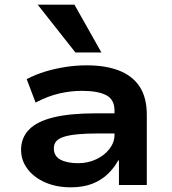

<svg xmlns="http://www.w3.org/2000/svg" viewBox="-20 -790 736 820"><path d="M282 10Q221 10 173 -11Q125 -32 97.5 -68.5Q70 -105 70 -150Q70 -201 103.5 -236Q137 -271 207.5 -288.5Q278 -306 390 -306H488V-220H398Q347 -220 311.5 -216.5Q276 -213 253.5 -206Q231 -199 220.5 -187Q210 -175 210 -156Q210 -123 238.5 -108Q267 -93 314 -93Q355 -93 390.5 -109.5Q426 -126 447.5 -154Q469 -182 469 -214V-318Q469 -365 433.5 -383.5Q398 -402 330 -402Q281 -402 232 -390.5Q183 -379 132 -352L94 -452Q132 -472 173.5 -484.5Q215 -497 260 -504Q305 -511 351 -511Q430 -511 487.5 -489Q545 -467 576 -420.5Q607 -374 607 -299V0H488V-104L485 -105Q467 -72 439.5 -46Q412 -20 373.5 -5Q335 10 282 10ZM302 -566 141 -770H298L413 -566Z"/></svg>

Font: Nunito Sans 7pt SemiExpanded
Style: Bold
Weight: 700
Width: 6
Designer: Vernon Adams
Foundry: Vernon Adams
Version: Version 3.101;gftools[0.9.27]